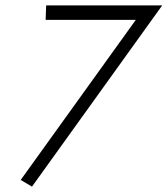

<svg xmlns="http://www.w3.org/2000/svg" viewBox="-20 -695 624 715"><path d="M99.1 0 584 -674.8H151.9L149.9 -621.1H485.8L57.1 -24.9Z"/></svg>

Font: Comic Neue Angular
Style: Italic
Weight: 400
Italic angle: -12°
Designer: Craig Rozynski
Foundry: Craig Rozynski
Version: Version 2.003